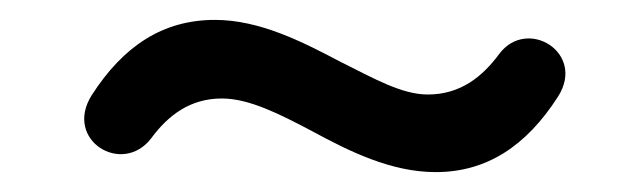

<svg xmlns="http://www.w3.org/2000/svg" viewBox="-20 -384 640 193"><path d="M418 -211C469 -211 509 -237 541 -287C569 -331 510 -367 482 -330C465 -307 443 -289 410 -289C384 -289 356 -305 322 -322C284 -342 241 -364 196 -364C144 -364 104 -338 72 -288C44 -243 103 -207 132 -245C149 -268 171 -285 203 -285C230 -285 260 -270 294 -252C331 -232 373 -211 418 -211Z"/></svg>

Font: SN Pro Semibold
Style: Italic
Weight: 600
Italic angle: -9°
Designer: Tobias Whetton
Foundry: Supernotes
Version: Version 1.001;Glyphs 3.2 (3249)